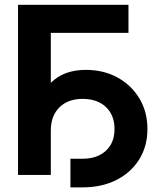

<svg xmlns="http://www.w3.org/2000/svg" viewBox="-20 -748 680 821"><path d="M529.3 -727.5V-607.4H197.3V0H57.1V-727.5ZM281.2 53.2V-69.3H333.5Q396 -69.3 432.9 -103.5Q469.7 -137.7 469.7 -196.3Q469.7 -255.4 432.9 -290.3Q396 -325.2 333.5 -325.2Q270.5 -325.2 233.9 -288.8Q197.3 -252.4 197.3 -189.9H129.9Q129.9 -271 154.5 -329.1Q179.2 -387.2 227.8 -418.2Q276.4 -449.2 347.7 -449.2Q422.4 -449.2 481.7 -417Q541 -384.8 575.7 -327.6Q610.4 -270.5 610.4 -196.3Q610.4 -122.6 575.2 -66.2Q540 -9.8 477.5 21.7Q415 53.2 333.5 53.2Z"/></svg>

Font: Inter Cardless Display
Style: Bold
Weight: 700
Designer: Rasmus Andersson
Foundry: rsms
Version: Version 4.001;git-9221beed3